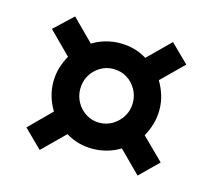

<svg xmlns="http://www.w3.org/2000/svg" viewBox="-76 -661 718 649"><g transform="rotate(15 283.5 -336.5)"><path d="M98 -337Q98 -363 105 -386.5Q112 -410 124 -431L47 -508L112 -569L187 -494Q208 -507 232.5 -514Q257 -521 283 -521Q309 -521 333 -514.5Q357 -508 377 -495L454 -571L517 -509L441 -434Q454 -412 461.5 -388Q469 -364 469 -337Q469 -311 462 -287Q455 -263 443 -242L519 -167L455 -104L380 -179Q359 -166 334.5 -159Q310 -152 283 -152Q258 -152 234.5 -158.5Q211 -165 190 -178L113 -102L50 -164L126 -240Q113 -261 105.5 -285.5Q98 -310 98 -337ZM192 -337Q192 -312 204 -290.5Q216 -269 237 -256Q258 -243 283 -243Q309 -243 330 -256Q351 -269 363.5 -290Q376 -311 376 -337Q376 -363 363.5 -384.5Q351 -406 330.5 -418.5Q310 -431 283 -431Q258 -431 237 -418Q216 -405 204 -384Q192 -363 192 -337Z"/></g></svg>

Font: Aleo
Style: Bold
Weight: 700
Designer: Alessio Laiso
Foundry: Alessio Laiso
Version: Version 2.001;gftools[0.9.29]